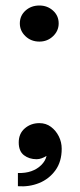

<svg xmlns="http://www.w3.org/2000/svg" viewBox="-20 -572 292 697"><path d="M123 -421Q93 -421 72.5 -440.5Q52 -460 52 -487Q52 -515 72.5 -533.5Q93 -552 123 -552Q152 -552 172.5 -533.5Q193 -515 193 -487Q193 -460 172.5 -440.5Q152 -421 123 -421ZM45 104V56Q72 57 93.5 49.5Q115 42 130 27Q145 12 149 -6Q141 -1 131.5 2.5Q122 6 113 6Q86 6 67 -8.5Q48 -23 48 -55Q48 -87 70 -106Q92 -125 123 -125Q147 -125 165 -111.5Q183 -98 193.5 -77Q204 -56 204 -32Q204 15 181 46.5Q158 78 122 92.5Q86 107 45 104Z"/></svg>

Font: Parkinsans Light
Style: Regular
Weight: 400
Version: Version 1.000